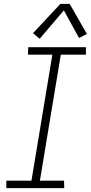

<svg xmlns="http://www.w3.org/2000/svg" viewBox="-20 -981 473 1001"><path d="M13 0H315L314 -39H188L297 -696H428V-735H127L126 -696H253L144 -39H13ZM187 -779 313 -927 392 -783 433 -804 343 -961H295L152 -808Z"/></svg>

Font: Iosevka Sparkle XLtObl
Style: Regular
Weight: 200
Italic angle: -9°
Designer: Belleve Invis
Foundry: Belleve Invis
Version: Version 4.5.0; ttfautohint (v1.8.3)